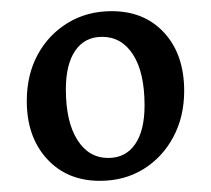

<svg xmlns="http://www.w3.org/2000/svg" viewBox="-20 -667 378 344"><path d="M159 -343Q100 -343 64 -382.5Q28 -422 28 -486Q28 -533 47.5 -569Q67 -605 101.5 -626Q136 -647 180 -647Q239 -647 274.5 -608Q310 -569 310 -504Q310 -458 290.5 -421.5Q271 -385 237 -364Q203 -343 159 -343ZM174 -384Q205 -384 222 -408.5Q239 -433 239 -478Q239 -537 218.5 -569Q198 -601 163 -601Q132 -601 115 -576.5Q98 -552 98 -507Q98 -449 118.5 -416.5Q139 -384 174 -384Z"/></svg>

Font: Alegreya
Style: Regular
Weight: 400
Designer: Juan Pablo del Peral
Foundry: Huerta Tipografica
Version: Version 2.009